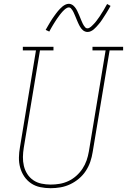

<svg xmlns="http://www.w3.org/2000/svg" viewBox="-20 -981 667 1009"><path d="M246 8Q218 8 191.5 2.5Q165 -3 143.5 -17.5Q122 -32 107.5 -53.5Q93 -75 86 -100.5Q79 -126 79.5 -153.5Q80 -181 85 -208L169 -716H100V-735H261V-716H190L105 -205Q101 -181 100.5 -156.5Q100 -132 105.5 -109Q111 -86 123.5 -66.5Q136 -47 155 -34Q174 -21 198 -16Q222 -11 246 -11Q270 -11 293.5 -15Q317 -19 339.5 -29.5Q362 -40 381 -57Q400 -74 413.5 -94.5Q427 -115 435 -138Q443 -161 447 -185L535 -716H466V-735H627V-716H556L467 -182Q463 -156 454.5 -131Q446 -106 431 -83Q416 -60 394.5 -42Q373 -24 348.5 -12.5Q324 -1 298 3.5Q272 8 246 8Q246 8 246 8Q246 8 246 8ZM440 -813Q433 -813 427 -815.5Q421 -818 416.5 -821.5Q412 -825 408 -830Q404 -835 401 -840Q398 -845 395.5 -850Q393 -855 390.5 -860.5Q388 -866 385.5 -872Q383 -878 380.5 -884Q378 -890 375.5 -896Q373 -902 370.5 -907.5Q368 -913 366 -917.5Q364 -922 360 -928Q356 -934 352 -938Q348 -942 342 -942Q337 -942 332 -939.5Q327 -937 324 -934.5Q321 -932 317 -928.5Q313 -925 308.5 -920Q304 -915 302 -912.5Q300 -910 297.5 -907Q295 -904 292.5 -900.5Q290 -897 287.5 -893.5Q285 -890 282 -886Q279 -882 276.5 -878Q274 -874 271 -869.5Q268 -865 265 -860Q262 -855 258.5 -849.5Q255 -844 252 -838.5Q249 -833 245.5 -827Q242 -821 239 -815L220 -824Q226 -835 232 -845Q238 -855 243.5 -864.5Q249 -874 254.5 -882Q260 -890 265 -897Q270 -904 274.5 -910Q279 -916 283.5 -921.5Q288 -927 295 -934.5Q302 -942 309 -947.5Q316 -953 324.5 -957Q333 -961 342 -961Q348 -961 354 -958.5Q360 -956 364.5 -952.5Q369 -949 373 -944Q377 -939 380 -934.5Q383 -930 385.5 -924.5Q388 -919 390.5 -913.5Q393 -908 395.5 -902.5Q398 -897 400.5 -890.5Q403 -884 405.5 -878Q408 -872 410.5 -866.5Q413 -861 415 -856.5Q417 -852 421 -846Q425 -840 429 -836Q433 -832 440 -832Q444 -832 449 -834.5Q454 -837 457.5 -840Q461 -843 464.5 -846.5Q468 -850 472.5 -854.5Q477 -859 479 -861.5Q481 -864 483.5 -867Q486 -870 488.5 -873.5Q491 -877 493.5 -880.5Q496 -884 499 -888Q502 -892 505 -896.5Q508 -901 510.5 -905.5Q513 -910 516.5 -915Q520 -920 523 -925Q526 -930 529 -935.5Q532 -941 535.5 -947Q539 -953 543 -960L561 -950Q555 -939 549 -929Q543 -919 537.5 -910Q532 -901 526.5 -893Q521 -885 516.5 -877.5Q512 -870 507 -864Q502 -858 497.5 -852.5Q493 -847 486 -839.5Q479 -832 472.5 -826.5Q466 -821 457.5 -817Q449 -813 440 -813Z"/></svg>

Font: Iosevka Slab ThExObl
Style: Regular
Weight: 100
Width: 7
Italic angle: -9°
Monospace: yes
Designer: Belleve Invis
Foundry: Belleve Invis
Version: Version 11.1.1; ttfautohint (v1.8.3)